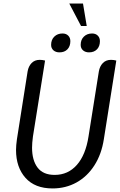

<svg xmlns="http://www.w3.org/2000/svg" viewBox="-20 -1046 675 1078"><path d="M70 -204Q70 -229 75 -264L135 -645Q140 -674 157.5 -692Q175 -710 203 -710Q218 -710 233 -706L165 -280Q160 -243 160 -217Q160 -146 191 -105Q222 -64 287 -64Q362 -64 411.5 -120Q461 -176 477 -280L535 -645Q540 -674 557.5 -692Q575 -710 603 -710Q618 -710 633 -706L563 -264Q550 -180 510 -117.5Q470 -55 409.5 -21.5Q349 12 275 12Q176 12 123 -47.5Q70 -107 70 -204ZM369 -1026H446L467 -900H435ZM267 -794Q267 -823 285 -840.5Q303 -858 331 -858Q351 -858 363 -846Q375 -834 375 -815Q375 -786 358.5 -769Q342 -752 314 -752Q293 -752 280 -763.5Q267 -775 267 -794ZM433 -794Q433 -823 451 -840.5Q469 -858 497 -858Q517 -858 529 -846Q541 -834 541 -815Q541 -786 524.5 -769Q508 -752 480 -752Q459 -752 446 -763.5Q433 -775 433 -794Z"/></svg>

Font: Thasadith
Style: Bold Italic
Weight: 700
Italic angle: -9°
Designer: Cadson Demak Co.,Ltd.
Foundry: Cadson Demak Co.,Ltd.
Version: Version 1.000; ttfautohint (v1.6)